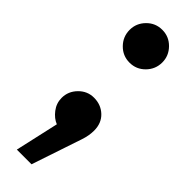

<svg xmlns="http://www.w3.org/2000/svg" viewBox="-248 -547 740 740"><g transform="rotate(45 122.0 -176.5)"><path d="M33 -449Q33 -485 59 -511.5Q85 -538 122 -538Q159 -538 185 -511.5Q211 -485 211 -449Q211 -412 185 -385.5Q159 -359 122 -359Q85 -359 59 -385.5Q33 -412 33 -449ZM52 185 92 7Q69 -2 51 -25.5Q33 -49 33 -78Q33 -114 59 -140.5Q85 -167 121 -167Q159 -167 185 -142.5Q211 -118 211 -77Q211 -50 201 -20.5Q191 9 177 51L132 185Z"/></g></svg>

Font: Radio Canada Condensed
Style: Bold
Weight: 700
Width: 3
Designer: Charles Daoud, Etienne Aubert Bonn, Alexandre Saumier Demers, Jacques Le Bailly
Foundry: Radio-Canada
Version: Version 2.104; ttfautohint (v1.8.4.7-5d5b);gftools[0.9.28.de